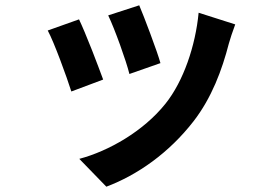

<svg xmlns="http://www.w3.org/2000/svg" viewBox="-20 -613 1040 724"><path d="M585 -375C579 -397 565 -437 550 -477L546 -488C530 -531 514 -572 505 -593L388 -555C413 -503 456 -383 468 -334L585 -375ZM710 -156C778 -244 817 -348 843 -449C849 -469 855 -489 867 -521L729 -565C717 -440 672 -307 604 -222C521 -118 389 -43 279 -14L381 91C498 47 617 -36 710 -156ZM369 -313C359 -340 344 -380 328 -421L324 -431C307 -474 290 -515 278 -540L160 -498C184 -454 232 -322 249 -268L369 -313Z"/></svg>

Font: Glow Sans SC Normal
Style: Bold
Weight: 700
Designer: Ryoko NISHIZUKA (kana, bopomofo & ideographs); Paul D. Hunt (Latin, Greek & Cyrillic); Sandoll Communications, Soo-young
Version: Version 0.93